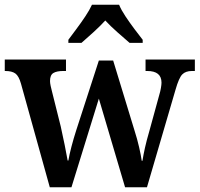

<svg xmlns="http://www.w3.org/2000/svg" viewBox="-21 -786 838 806"><path d="M67 -435Q58 -467 43.5 -477.5Q29 -488 1 -488H-1V-536H256V-488H245Q217 -488 203 -479.5Q189 -471 189 -446Q189 -438 191.5 -426Q194 -414 197 -403L234 -255Q242 -219 250.5 -177.5Q259 -136 263 -112H266Q270 -136 279 -170.5Q288 -205 299 -239L394 -532H454L544 -237Q555 -203 563 -168Q571 -133 574 -111H577Q581 -136 587.5 -165.5Q594 -195 606 -236L648 -389Q652 -402 654.5 -416.5Q657 -431 657 -439Q657 -488 597 -488H590V-536H797V-488H785Q758 -488 744 -473.5Q730 -459 716 -410L596 0H504L394 -372L279 0H188ZM266 -619Q280 -638 299.5 -664Q319 -690 337 -717Q355 -744 365 -766H479Q488 -744 506 -717Q524 -690 543.5 -664Q563 -638 578 -619V-606H523Q501 -625 471.5 -651Q442 -677 421 -700Q400 -677 371.5 -651Q343 -625 321 -606H266Z"/></svg>

Font: Noto Serif Bengali SemiCondensed SemiBold
Style: Regular
Weight: 600
Width: 4
Designer: Juan Bruce, Universal Thirst, Indian Type Foundry and the Monotype Design Team.
Foundry: Monotype Imaging Inc.
Version: Version 2.003; ttfautohint (v1.8.4.7-5d5b)